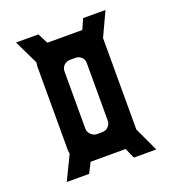

<svg xmlns="http://www.w3.org/2000/svg" viewBox="-112 -629 680 758"><g transform="rotate(-20 228.0 -250.0)"><path d="M40 43 89 -58Q89 -61 88 -65Q87 -69 87 -73V-427Q87 -431 88 -435Q89 -439 89 -442L40 -543H134L156 -500H303L322 -543H416L369 -442V-58L416 43H322L303 0H156L134 43ZM217 -94H239Q255 -94 265 -105Q275 -116 275 -130V-370Q275 -386 265 -396Q255 -406 239 -406H217Q203 -406 192 -396Q181 -386 181 -370V-130Q181 -116 192 -105Q203 -94 217 -94Z"/></g></svg>

Font: Odibee Sans
Style: Regular
Weight: 400
Designer: James Barnard - Barnard Co. Limited
Version: Version 2.001; ttfautohint (v1.8.3)